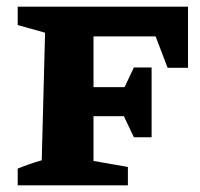

<svg xmlns="http://www.w3.org/2000/svg" viewBox="-20 -555 600 575"><path d="M543 -535V-352H482L446 -446H260V-294H353L381 -353H434V-144H381L351 -207H260V-73L363 -55V0H33V-50Q50 -57 67 -63Q84 -69 105 -75L115 -457L33 -480V-535Z"/></svg>

Font: Piazzolla SC
Style: Bold
Weight: 700
Designer: Juan Pablo del Peral
Foundry: Huerta Tipografica
Version: Version 1.330